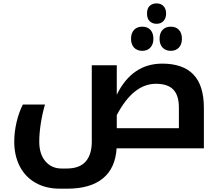

<svg xmlns="http://www.w3.org/2000/svg" viewBox="-20 -884 1310 1144"><path d="M336.9 240.2Q253.4 240.2 191.7 205.1Q129.9 169.9 97.4 106.2Q64.9 42.5 64.9 -40Q64.9 -96.7 78.6 -155.5Q92.3 -214.4 116.2 -261.2H248Q232.4 -207.5 223.1 -148.7Q213.9 -89.8 213.9 -39.1Q213.9 33.7 250.5 76.9Q287.1 120.1 347.2 120.1H377Q454.1 120.1 490.5 78.4Q526.9 36.6 526.9 -39.1V-495.1H675.8V-319.8Q767.1 -504.9 946.8 -504.9Q1069.8 -504.9 1132.3 -440.2Q1194.8 -375.5 1194.8 -240.2V0H674.8Q667.5 118.2 592.8 179.2Q518.1 240.2 380.9 240.2ZM1045.9 -120.1V-243.2Q1045.9 -315.9 1012.5 -350.3Q979 -384.8 909.2 -384.8Q773.9 -384.8 675.8 -198.2V-120.1ZM912.6 -742.2Q888.7 -742.2 872.3 -757.3Q856 -772.5 856 -803.2Q856 -835 872.3 -849.4Q888.7 -863.8 912.6 -863.8Q938.5 -863.8 954.1 -847.7Q969.7 -831.5 969.7 -803.2Q969.7 -775.9 954.3 -759Q939 -742.2 912.6 -742.2ZM827.6 -581.1Q796.9 -581.1 778.8 -600.3Q760.7 -619.6 760.7 -652.8Q760.7 -686.5 778.6 -705.8Q796.4 -725.1 827.6 -725.1Q858.9 -725.1 876.5 -705.8Q894 -686.5 894 -652.8Q894 -619.6 875.7 -600.3Q857.4 -581.1 827.6 -581.1ZM998 -581.1Q966.8 -581.1 948.7 -600.3Q930.7 -619.6 930.7 -652.8Q930.7 -686.5 948.5 -705.8Q966.3 -725.1 998 -725.1Q1028.3 -725.1 1046.1 -706.1Q1064 -687 1064 -652.8Q1064 -619.6 1045.7 -600.3Q1027.3 -581.1 998 -581.1Z"/></svg>

Font: DroidArabicKufi-Bold
Style: Bold
Weight: 700
Designer: Pascal Zoghbi
Foundry: Ascender Corporation
Version: Version 1.00